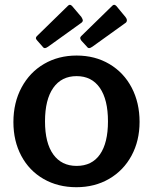

<svg xmlns="http://www.w3.org/2000/svg" viewBox="-20 -772 639 802"><path d="M162 -24.5C202 -1.5 247.7 10 299 10C350.3 10 396 -1.7 436 -25C476 -48.3 507.2 -80.7 529.5 -122C551.8 -163.3 563 -210.3 563 -263C563 -316.3 552 -364 530 -406C508 -448 477 -480.8 437 -504.5C397 -528.2 351.3 -540 300 -540C249.3 -540 204 -528.3 164 -505C124 -481.7 92.7 -448.8 70 -406.5C47.3 -364.2 36 -316 36 -262C36 -209.3 47 -162.3 69 -121C91 -79.7 122 -47.5 162 -24.5ZM397.5 -127C375.2 -95 342.7 -79 300 -79C258 -79 225.5 -95 202.5 -127C179.5 -159 168 -205 168 -265C168 -325.7 179.5 -372.3 202.5 -405C225.5 -437.7 258 -454 300 -454C342 -454 374.3 -437.7 397 -405C419.7 -372.3 431 -325.7 431 -265C431 -205 419.8 -159 397.5 -127ZM320 -701 281 -747C277.7 -750.3 274.7 -752 272 -752C269.3 -752 266.7 -750.7 264 -748L134 -621C131.3 -618.3 130 -615.7 130 -613C130 -609.7 132 -606 136 -602L158 -577C160.7 -573 164 -571 168 -571C170.7 -571 175 -573 181 -577L316 -674C322.7 -678 326 -682.3 326 -687C326 -689.7 324 -694.3 320 -701ZM504 -701 466 -747C462.7 -750.3 459.7 -752 457 -752C454.3 -752 451.7 -750.7 449 -748L319 -621C316.3 -618.3 315 -615.7 315 -613C315 -610.3 316.7 -606.7 320 -602L343 -577C345.7 -573 349 -571 353 -571C355.7 -571 360 -573 366 -577L501 -674C507 -677.3 510 -681.7 510 -687C510 -691.7 508 -696.3 504 -701Z"/></svg>

Font: Libre Franklin SemiBold
Style: Regular
Weight: 600
Designer: Pablo Impallari, Rodrigo Fuenzalida
Foundry: Impallari Type
Version: Version 1.002; ttfautohint (v1.5)